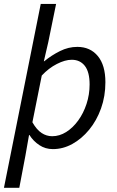

<svg xmlns="http://www.w3.org/2000/svg" viewBox="-30 -732 585 958"><path d="M-10.3 205.1 173.3 -712.4H249.9L211 -522.2L188.8 -426.4H190.8Q227.2 -456.2 269.2 -477.1Q311.1 -498.1 355.9 -498.1Q420 -498.1 457.9 -452.5Q495.9 -406.9 495.9 -321.7Q495.9 -251.9 474.2 -191.2Q452.5 -130.5 415 -84.9Q377.5 -39.4 331 -13.7Q284.4 12 233.7 12Q196.2 12 166.3 -7.9Q136.3 -27.7 116.9 -58.4H114.9L96.6 45.7L66.3 205.1ZM230.5 -52.3Q267 -52.3 300.6 -73.5Q334.2 -94.8 360.3 -130.9Q386.4 -166.9 401.8 -213.6Q417.1 -260.3 417.1 -310.5Q417.1 -372.9 393.2 -403.4Q369.3 -433.8 328.1 -433.8Q294.6 -433.8 253.7 -412.8Q212.8 -391.9 178.4 -355.1L131.7 -121.9Q153 -84.5 177.6 -68.4Q202.2 -52.3 230.5 -52.3Z"/></svg>

Font: Source Sans Variable
Style: Italic
Weight: 200
Italic angle: -11°
Designer: Paul D. Hunt
Foundry: Adobe Systems Incorporated
Version: Version 3.006;hotconv 1.0.111;makeotfexe 2.5.65597